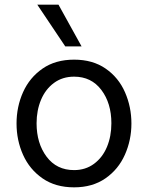

<svg xmlns="http://www.w3.org/2000/svg" viewBox="-20 -797 635 824"><path d="M51 -267Q51 -339 79 -401.5Q107 -464 162.5 -502.5Q218 -541 298 -541Q378 -541 433.5 -502.5Q489 -464 516.5 -401Q544 -338 544 -267Q544 -196 516 -133Q488 -70 432.5 -31.5Q377 7 298 7Q218 7 162.5 -31.5Q107 -70 79 -132.5Q51 -195 51 -267ZM458 -268Q458 -354 415 -411Q372 -468 298 -468Q248 -468 211.5 -441Q175 -414 156 -368.5Q137 -323 137 -268Q137 -182 180 -124.5Q223 -67 298 -67Q347 -67 383.5 -94Q420 -121 439 -166.5Q458 -212 458 -268ZM140 -777H231L330 -598H260Z"/></svg>

Font: Be Vietnam
Style: Regular
Weight: 400
Designer: Gabriel Lam
Foundry: TypeRant
Version: Version 4.000